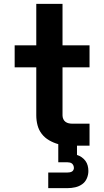

<svg xmlns="http://www.w3.org/2000/svg" viewBox="-20 -755 540 995"><path d="M230 220V139H330Q336 139 341.5 138Q347 137 352 134.5Q357 132 360 126.5Q363 121 363 116Q363 109 360.5 103Q358 97 353.5 93Q349 89 342.5 87.5Q336 86 330 86H282V-8Q257 -15 234.5 -28Q212 -41 196.5 -61Q181 -81 174.5 -106Q168 -131 168 -157V-406H56V-520H168V-735H304V-520H444V-406H304V-157Q304 -147 308 -138Q312 -129 319.5 -123.5Q327 -118 336.5 -116Q346 -114 356 -114H444V0H379V48Q392 52 403.5 60Q415 68 423 79Q431 90 434.5 103.5Q438 117 438 131Q438 151 430 169.5Q422 188 406 199.5Q390 211 370 215.5Q350 220 330 220Z"/></svg>

Font: Iosevka SS04 Heavy
Style: Regular
Weight: 900
Monospace: yes
Designer: Belleve Invis
Foundry: Belleve Invis
Version: Version 19.0.0; ttfautohint (v1.8.4)